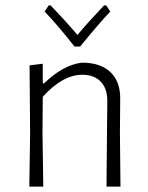

<svg xmlns="http://www.w3.org/2000/svg" viewBox="-20 -694 549 714"><path d="M375 -674 390 -651Q350 -609 278 -521H257Q195 -600 146 -651L161 -674H168Q224 -616 268 -564Q308 -612 367 -674ZM139 -457V-384H144Q215 -453 285 -461Q354 -461 391 -425.5Q428 -390 427 -325L426 -197L428 0H376L379 -315Q380 -363 355.5 -389.5Q331 -416 286 -416Q213 -416 139 -334L138 -198L141 0H89L92 -195L90 -451Z"/></svg>

Font: Alegreya Sans SC Light
Style: Regular
Weight: 300
Designer: Juan Pablo del Peral
Foundry: Huerta Tipografica
Version: Version 2.007